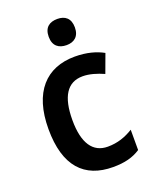

<svg xmlns="http://www.w3.org/2000/svg" viewBox="-142 -833 741 924"><g transform="rotate(-20 228.5 -371.0)"><path d="M266 -752C226 -752 198 -733 198 -685C198 -638 226 -618 266 -618C304 -618 332 -638 332 -685C332 -732 305 -752 266 -752ZM276 10C335 10 378 -1 416 -26V-130C377 -106 336 -91 285 -91C209 -91 168 -151 168 -269C168 -389 207 -451 286 -451C320 -451 357 -440 393 -424L428 -519C392 -539 344 -553 283 -553C136 -553 45 -457 45 -268C45 -78 129 10 276 10Z"/></g></svg>

Font: Noto Sans Devanagari UI SemiCondensed SemiBold
Style: Regular
Weight: 600
Width: 4
Designer: Jelle Bosma - Monotype Design Team
Foundry: Monotype Imaging Inc.
Version: Version 2.004